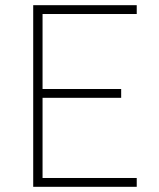

<svg xmlns="http://www.w3.org/2000/svg" viewBox="-20 -720 612 740"><path d="M108 0V-700H507V-666H144V-377H447V-343H144V-34H507V0Z"/></svg>

Font: TypoPRO Titillium Maps
Style: 1 wt
Weight: 100
Designer: Campivisivi
Foundry: Accademia di Belle Arti di Urbino and students of MA course of Visual design
Version: Version 001.001